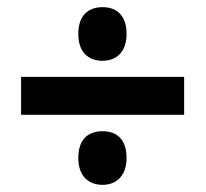

<svg xmlns="http://www.w3.org/2000/svg" viewBox="-20 -672 575 537"><path d="M267 -502C304 -502 334 -525 334 -577C334 -630 305 -652 267 -652C228 -652 199 -630 199 -577C199 -525 228 -502 267 -502ZM39 -351H495V-457H39ZM267 -155C304 -155 334 -179 334 -230C334 -284 305 -305 267 -305C228 -305 199 -284 199 -230C199 -179 228 -155 267 -155Z"/></svg>

Font: Noto Sans Tamil UI SemiCondensed
Style: Bold
Weight: 700
Width: 4
Designer: Jelle Bosma - Monotype Design Team
Foundry: Monotype Imaging Inc.
Version: Version 2.004